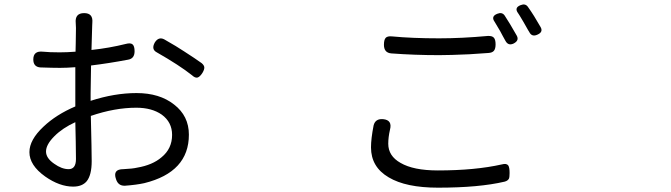

<svg xmlns="http://www.w3.org/2000/svg" viewBox="-20 -827 3040 870"><path d="M311.5 18.6Q250 18.6 184.6 -27.3Q113.3 -78.1 113.3 -137.7Q113.3 -193.4 176.8 -252.9Q234.4 -307.6 321.3 -344.7V-398.4Q321.3 -460.9 321.3 -522.5Q283.2 -519.5 252 -519.5Q218.8 -519.5 162.1 -521.5Q130.9 -524.4 130.9 -557.6Q130.9 -597.7 174.8 -592.8Q203.1 -589.8 250 -589.8Q284.2 -589.8 322.3 -592.8Q322.3 -606.4 323.2 -631.8Q324.2 -688.5 324.2 -700.2Q324.2 -713.9 323.2 -721.7Q318.4 -767.6 361.3 -767.6Q402.3 -767.6 398.4 -724.6Q398.4 -721.7 397.9 -713.9Q397.5 -706.1 397.5 -702.1Q396.5 -673.8 394.5 -600.6Q475.6 -609.4 549.8 -627.9Q571.3 -633.8 580.6 -626Q589.8 -618.2 589.8 -594.7Q589.8 -561.5 560.5 -556.6Q472.7 -540 392.6 -530.3Q390.6 -440.4 390.6 -402.3V-370.1Q499 -405.3 598.6 -405.3Q703.1 -405.3 768.6 -353.5Q835.9 -301.8 835.9 -216.8Q835.9 -46.9 633.8 2.9Q598.6 10.7 545.9 14.6Q515.6 15.6 505.9 -14.6Q489.3 -60.5 539.1 -60.5Q581.1 -62.5 601.6 -67.4Q670.9 -79.1 711.9 -114.3Q759.8 -153.3 759.8 -215.8Q759.8 -273.4 712.9 -307.6Q668 -338.9 597.7 -338.9Q500 -338.9 391.6 -301.8Q395.5 -141.6 395.5 -96.7Q395.5 -34.2 373 -5.9Q352.5 18.6 311.5 18.6ZM291 -60.5Q324.2 -60.5 324.2 -106.4Q324.2 -125 323.2 -186.5Q321.3 -243.2 321.3 -273.4Q263.7 -247.1 226.6 -210Q188.5 -171.9 188.5 -140.6Q188.5 -110.4 225.6 -85Q259.8 -60.5 291 -60.5ZM849.6 -486.3Q793 -531.2 690.4 -589.8Q664.1 -603.5 681.6 -634.8Q699.2 -662.1 724.6 -648.4Q783.2 -615.2 813.5 -594.7Q865.2 -561.5 893.6 -541Q905.3 -531.2 905.8 -521.5Q906.2 -511.7 897.5 -497.1Q885.7 -478.5 875 -475.6Q864.3 -472.7 849.6 -486.3Z M1964.8 23.4Q1819.3 23.4 1741.2 -23.4Q1661.1 -70.3 1661.1 -159.2Q1661.1 -198.2 1672.9 -258.8Q1680.7 -290 1715.8 -287.1Q1758.8 -283.2 1747.1 -239.3Q1739.3 -205.1 1739.3 -175.8Q1739.3 -120.1 1794.9 -88.9Q1853.5 -54.7 1963.9 -54.7Q2132.8 -54.7 2253.9 -82Q2275.4 -87.9 2283.2 -77.1Q2289.1 -68.4 2289.1 -43Q2289.1 -24.4 2286.1 -17.6Q2281.2 -7.8 2266.6 -3.9Q2150.4 23.4 1964.8 23.4ZM1969.7 -577.1Q1859.4 -577.1 1752.9 -585Q1719.7 -587.9 1719.7 -624Q1719.7 -646.5 1727.5 -655.3Q1735.4 -664.1 1755.9 -662.1Q1848.6 -653.3 1969.7 -653.3Q2072.3 -653.3 2190.4 -664.1Q2210 -665 2217.8 -656.2Q2225.6 -647.5 2225.6 -626Q2225.6 -606.4 2218.3 -597.2Q2210.9 -587.9 2192.4 -586.9Q2159.2 -585 2106.4 -581.1Q2018.6 -577.1 1969.7 -577.1ZM2270.5 -641.6Q2266.6 -648.4 2258.3 -663.6Q2250 -678.7 2246.1 -686.5Q2235.4 -705.1 2221.7 -727.5Q2203.1 -752.9 2233.4 -764.6Q2254.9 -773.4 2266.6 -756.8Q2288.1 -724.6 2321.3 -666Q2334 -643.6 2307.6 -629.9Q2283.2 -618.2 2270.5 -641.6ZM2377.9 -682.6Q2376 -685.5 2373 -690.4Q2359.4 -714.8 2352.5 -726.6Q2346.7 -736.3 2335 -755.9Q2330.1 -762.7 2328.1 -766.6Q2308.6 -792 2338.9 -803.7Q2360.4 -812.5 2372.1 -795.9Q2399.4 -757.8 2429.7 -704.1Q2442.4 -681.6 2415 -669.9Q2389.6 -658.2 2377.9 -682.6Z"/></svg>

Font: Bpmf GenSen Rounded R
Style: R
Weight: 400
Foundry: But Ko
Version: Version 1.320